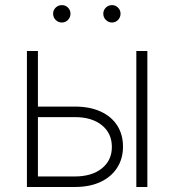

<svg xmlns="http://www.w3.org/2000/svg" viewBox="-20 -746 695 766"><path d="M120.6 -320.8H278.3Q338.4 -320.8 381.6 -301Q424.8 -281.2 447.8 -245.1Q470.7 -209 470.7 -161.1Q470.7 -113.3 447.5 -76.9Q424.3 -40.5 381.3 -20.3Q338.4 0 278.3 0H87.4V-542.5H131.3V-42H278.3Q346.2 -42 386.2 -74Q426.3 -106 426.3 -159.7Q426.3 -214.4 386.2 -246.6Q346.2 -278.8 278.3 -278.8H120.6ZM523.9 0V-542.5H567.9V0ZM426.8 -656.2Q412.6 -656.2 402.3 -666.5Q392.1 -676.8 392.1 -691.4Q392.1 -705.6 402.3 -715.6Q412.6 -725.6 426.8 -725.6Q440.9 -725.6 450.9 -715.6Q460.9 -705.6 460.9 -691.4Q460.9 -676.8 450.9 -666.5Q440.9 -656.2 426.8 -656.2ZM227.1 -656.2Q212.4 -656.2 202.1 -666.5Q191.9 -676.8 191.9 -691.4Q191.9 -705.6 202.1 -715.6Q212.4 -725.6 227.1 -725.6Q241.2 -725.6 251.2 -715.6Q261.2 -705.6 261.2 -691.4Q261.2 -676.8 251.2 -666.5Q241.2 -656.2 227.1 -656.2Z"/></svg>

Font: Inter 16pt ExtraLight
Style: Regular
Weight: 250
Version: Version 4.001;git-66647c0bb